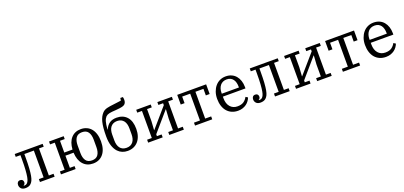

<svg xmlns="http://www.w3.org/2000/svg" viewBox="24 -1791 5966 2833"><g transform="rotate(-20 3006.5 -374.0)"><path d="M95 12Q50 12 27.5 -11.5Q5 -35 5 -68Q5 -94 18.5 -110Q32 -126 58 -126Q81 -126 93.5 -113Q106 -100 106 -78Q106 -62 98 -50.5Q90 -39 80 -35V-32Q83 -30 87.5 -30Q92 -30 96 -30Q119 -30 135 -46Q145 -56 155 -75.5Q165 -95 172.5 -135Q180 -175 184.5 -241.5Q189 -308 189 -412V-471H115V-516H554V-471H480V-46H554V0H324V-46H398V-467H249V-417Q249 -313 244.5 -244Q240 -175 231.5 -130Q223 -85 210.5 -59.5Q198 -34 181 -18Q164 -1 141 5.5Q118 12 95 12Z M1157 12Q1060 12 1002 -53.5Q944 -119 938 -237H810V-46H884V0H654V-46H728V-471H654V-516H884V-471H810V-286H939Q946 -401 1003.5 -464.5Q1061 -528 1156 -528Q1206 -528 1247 -509.5Q1288 -491 1316.5 -456.5Q1345 -422 1360.5 -371.5Q1376 -321 1376 -258Q1376 -130 1317 -59Q1258 12 1157 12ZM1157 -37Q1224 -37 1253.5 -81Q1283 -125 1283 -200V-316Q1283 -391 1253.5 -435Q1224 -479 1157 -479Q1090 -479 1060.5 -435Q1031 -391 1031 -316V-200Q1031 -125 1060.5 -81Q1090 -37 1157 -37Z M1701 12Q1609 12 1549 -50Q1513 -88 1492.5 -149Q1472 -210 1472 -297Q1472 -370 1477 -425.5Q1482 -481 1492.5 -522.5Q1503 -564 1519 -594Q1535 -624 1557 -647Q1571 -662 1588 -671.5Q1605 -681 1627.5 -687.5Q1650 -694 1680.5 -698Q1711 -702 1752 -707Q1790 -712 1815 -715Q1840 -718 1857 -721L1862 -760H1902Q1908 -742 1908 -717Q1908 -694 1902.5 -678.5Q1897 -663 1886 -651Q1879 -644 1869 -638.5Q1859 -633 1842.5 -628.5Q1826 -624 1801.5 -621Q1777 -618 1741 -615Q1705 -613 1679.5 -610.5Q1654 -608 1635.5 -604Q1617 -600 1604 -593.5Q1591 -587 1580 -577Q1568 -564 1559 -548Q1550 -532 1543.5 -510Q1537 -488 1532.5 -458Q1528 -428 1525 -387H1529Q1554 -445 1597 -475.5Q1640 -506 1710 -506Q1810 -506 1869 -441Q1928 -376 1928 -252Q1928 -192 1912 -143Q1896 -94 1866.5 -59.5Q1837 -25 1795 -6.5Q1753 12 1701 12ZM1700 -37Q1735 -37 1760.5 -49Q1786 -61 1802.5 -83Q1819 -105 1827 -135Q1835 -165 1835 -200V-294Q1835 -329 1827 -359Q1819 -389 1802.5 -410.5Q1786 -432 1760.5 -444.5Q1735 -457 1700 -457Q1665 -457 1639.5 -444.5Q1614 -432 1597.5 -410.5Q1581 -389 1573 -359Q1565 -329 1565 -294V-200Q1565 -165 1573 -135Q1581 -105 1597.5 -83Q1614 -61 1639.5 -49Q1665 -37 1700 -37Z M2023 -46H2097V-471H2023V-516H2251V-471H2177V-282L2168 -143H2171L2429 -441V-471H2355V-516H2583V-471H2509V-46H2583V0H2355V-46H2429V-233L2438 -373H2434L2177 -75V-46H2251V0H2023Z M2759 -46H2853V-467H2727V-364H2667V-516H3121V-364H3061V-467H2935V-46H3029V0H2759Z M3434 12Q3379 12 3335.5 -7.5Q3292 -27 3262 -62Q3232 -97 3216 -147Q3200 -197 3200 -258Q3200 -318 3217.5 -367.5Q3235 -417 3265.5 -453Q3296 -489 3338 -508.5Q3380 -528 3430 -528Q3481 -528 3521 -510Q3561 -492 3588.5 -459.5Q3616 -427 3631 -382Q3646 -337 3646 -284V-261H3291V-235Q3291 -150 3333.5 -101Q3376 -52 3447 -52Q3509 -52 3545.5 -77.5Q3582 -103 3603 -144L3636 -123Q3626 -97 3608.5 -72.5Q3591 -48 3566 -29.5Q3541 -11 3508 0.5Q3475 12 3434 12ZM3291 -307H3560V-317Q3560 -352 3552.5 -382Q3545 -412 3529 -434Q3513 -456 3488.5 -468.5Q3464 -481 3430 -481Q3396 -481 3370 -469Q3344 -457 3326.5 -435Q3309 -413 3300 -383.5Q3291 -354 3291 -319Z M3786 12Q3741 12 3718.5 -11.5Q3696 -35 3696 -68Q3696 -94 3709.5 -110Q3723 -126 3749 -126Q3772 -126 3784.5 -113Q3797 -100 3797 -78Q3797 -62 3789 -50.5Q3781 -39 3771 -35V-32Q3774 -30 3778.5 -30Q3783 -30 3787 -30Q3810 -30 3826 -46Q3836 -56 3846 -75.5Q3856 -95 3863.5 -135Q3871 -175 3875.5 -241.5Q3880 -308 3880 -412V-471H3806V-516H4245V-471H4171V-46H4245V0H4015V-46H4089V-467H3940V-417Q3940 -313 3935.5 -244Q3931 -175 3922.5 -130Q3914 -85 3901.5 -59.5Q3889 -34 3872 -18Q3855 -1 3832 5.5Q3809 12 3786 12Z M4345 -46H4419V-471H4345V-516H4573V-471H4499V-282L4490 -143H4493L4751 -441V-471H4677V-516H4905V-471H4831V-46H4905V0H4677V-46H4751V-233L4760 -373H4756L4499 -75V-46H4573V0H4345Z M5081 -46H5175V-467H5049V-364H4989V-516H5443V-364H5383V-467H5257V-46H5351V0H5081Z M5756 12Q5701 12 5657.5 -7.5Q5614 -27 5584 -62Q5554 -97 5538 -147Q5522 -197 5522 -258Q5522 -318 5539.5 -367.5Q5557 -417 5587.5 -453Q5618 -489 5660 -508.5Q5702 -528 5752 -528Q5803 -528 5843 -510Q5883 -492 5910.5 -459.5Q5938 -427 5953 -382Q5968 -337 5968 -284V-261H5613V-235Q5613 -150 5655.5 -101Q5698 -52 5769 -52Q5831 -52 5867.5 -77.5Q5904 -103 5925 -144L5958 -123Q5948 -97 5930.5 -72.5Q5913 -48 5888 -29.5Q5863 -11 5830 0.5Q5797 12 5756 12ZM5613 -307H5882V-317Q5882 -352 5874.5 -382Q5867 -412 5851 -434Q5835 -456 5810.5 -468.5Q5786 -481 5752 -481Q5718 -481 5692 -469Q5666 -457 5648.5 -435Q5631 -413 5622 -383.5Q5613 -354 5613 -319Z"/></g></svg>

Font: IBM Plex Serif
Style: Regular
Weight: 400
Designer: Mike Abbink, Paul van der Laan, Pieter van Rosmalen
Foundry: Bold Monday
Version: Version 2.6